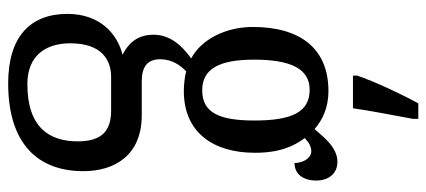

<svg xmlns="http://www.w3.org/2000/svg" viewBox="-307 -499 1044 470"><g transform="rotate(90 215.0 -264.0)"><path d="M165 -616V-606H245C252 -655 263 -708 271 -753V-766H233C210 -724 179 -658 165 -616ZM184 238C330 238 399 167 399 54C399 -23 360 -89 262 -89H179C146 -89 125 -101 125 -134C125 -164 141 -185 155 -198C166 -194 190 -192 203 -192C305 -192 354 -265 354 -366C354 -427 338 -461 318 -488C328 -497 337 -504 351 -504C366 -504 379 -485 379 -463C409 -463 422 -488 422 -516C422 -544 407 -568 376 -568C338 -568 311 -528 296 -512C273 -532 243 -546 203 -546C98 -546 46 -476 46 -361C46 -295 76 -235 123 -210C91 -187 65 -158 65 -118C65 -75 90 -54 114 -42C62 -29 14 14 14 93C14 184 70 238 184 238ZM201 -237C149 -237 126 -278 126 -364C126 -455 149 -500 200 -500C254 -500 275 -457 275 -365C275 -277 255 -237 201 -237ZM186 191C116 191 86 146 86 86C86 8 128 -14 168 -14H250C299 -14 326 7 326 68C326 136 293 191 186 191Z"/></g></svg>

Font: Noto Serif Myanmar ExtCond
Style: Regular
Weight: 400
Width: 2
Designer: Ben Mitchell and the Monotype Design Team
Foundry: Monotype Imaging Inc.
Version: Version 2.106